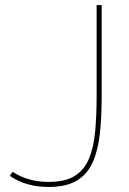

<svg xmlns="http://www.w3.org/2000/svg" viewBox="-20 -730 513 761"><path d="M30 -49Q59 -30 94.5 -19.5Q130 -9 173 -9Q237 -9 275 -32Q313 -55 332 -99.5Q351 -144 357 -207Q363 -270 363 -349V-710H383V-349Q383 -268 376 -202Q369 -136 348 -88Q327 -40 285 -14.5Q243 11 173 11Q127 11 89 0Q51 -11 19 -33Z"/></svg>

Font: Raleway Thin Thin
Style: Regular
Weight: 250
Version: Version 4.026